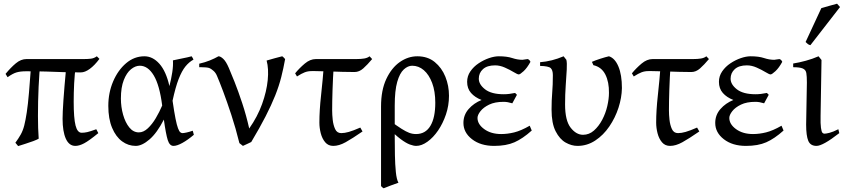

<svg xmlns="http://www.w3.org/2000/svg" viewBox="-20 -773 4565 1037"><path d="M121 -388Q90 -388 69.5 -382Q49 -376 21 -356L10 -374Q38 -408 65.5 -431Q93 -454 123 -454Q197 -454 250 -454Q303 -454 346 -454Q389 -454 433 -454Q453 -454 470.5 -456Q488 -458 503 -469L517 -455Q491 -420 465 -401Q439 -382 417 -382Q362 -382 319.5 -383.5Q277 -385 231.5 -386.5Q186 -388 121 -388ZM318 -131Q318 -165 322.5 -231Q327 -297 338 -415L390 -421Q383 -374 380.5 -322.5Q378 -271 378 -224Q378 -135 388 -95.5Q398 -56 421 -56Q436 -56 451.5 -59.5Q467 -63 500 -75L511 -54Q461 -13 434.5 1Q408 15 387 15Q353 15 335.5 -24Q318 -63 318 -131ZM189 -24Q181 -19 160 -11Q139 -3 116 4Q93 11 78 16Q75 12 69 5Q63 -2 63 -2Q80 -25 92 -46.5Q104 -68 111 -95.5Q118 -123 124.5 -165.5Q131 -208 136.5 -272.5Q142 -337 149 -433Q156 -436 168.5 -438Q181 -440 190 -442Q199 -444 199 -444Q192 -381 188.5 -303.5Q185 -226 185 -146Q185 -112 186 -82Q187 -52 189 -24Z M565 -201Q565 -272 591 -333Q617 -394 661 -431.5Q705 -469 760 -469Q805 -469 841 -428.5Q877 -388 895 -308Q905 -347 910.5 -383Q916 -419 914 -447Q935 -452 964 -457.5Q993 -463 1015 -469Q1019 -464 1021 -459.5Q1023 -455 1025 -451Q1001 -438 981.5 -414Q962 -390 945 -346.5Q928 -303 912 -229Q921 -167 928 -132Q935 -97 941.5 -80Q948 -63 954 -58.5Q960 -54 965 -54Q973 -54 988.5 -57.5Q1004 -61 1021 -67Q1022 -63 1023.5 -58Q1025 -53 1027 -45Q994 -17 965 -1Q936 15 917 15Q896 15 886 -16.5Q876 -48 865 -127Q828 -55 787.5 -20Q747 15 713 15Q673 15 639.5 -9.5Q606 -34 585.5 -82.5Q565 -131 565 -201ZM856 -203Q842 -313 810.5 -365.5Q779 -418 735 -418Q711 -418 687.5 -399Q664 -380 648.5 -340.5Q633 -301 633 -241Q633 -195 645 -153Q657 -111 678.5 -84.5Q700 -58 730 -58Q755 -58 778.5 -80Q802 -102 821.5 -135Q841 -168 856 -203Z M1337 -6Q1329 -2 1315 4.5Q1301 11 1292 15L1273 0Q1253 -81 1229.5 -152.5Q1206 -224 1185.5 -278.5Q1165 -333 1152 -363Q1145 -380 1133.5 -390Q1122 -400 1114 -404Q1106 -408 1092 -409Q1078 -410 1067 -410Q1056 -410 1056 -410V-429Q1087 -436 1113 -446.5Q1139 -457 1160 -469Q1171 -469 1186 -455Q1201 -441 1216 -406Q1227 -381 1247 -330.5Q1267 -280 1288.5 -215Q1310 -150 1326 -79Q1371 -143 1395.5 -211Q1420 -279 1426 -340.5Q1432 -402 1420 -446Q1443 -453 1464 -458.5Q1485 -464 1504 -469Q1508 -467 1513 -461.5Q1518 -456 1520 -454Q1511 -404 1499 -356.5Q1487 -309 1466.5 -257.5Q1446 -206 1414.5 -144.5Q1383 -83 1337 -6Z M1990 -454Q1964 -423 1942 -403.5Q1920 -384 1895 -384Q1869 -384 1828.5 -385Q1788 -386 1748.5 -387.5Q1709 -389 1683 -389H1663Q1643 -389 1626 -382.5Q1609 -376 1584 -360L1574 -377Q1597 -405 1626 -429.5Q1655 -454 1686 -454Q1747 -454 1806 -454Q1865 -454 1905 -454Q1929 -454 1947 -457Q1965 -460 1976 -469ZM1938 -63Q1883 -25 1847 -5Q1811 15 1780 15Q1753 15 1736.5 -4.5Q1720 -24 1712.5 -53Q1705 -82 1705 -111Q1705 -176 1714 -257.5Q1723 -339 1730 -430L1783 -427Q1778 -349 1776 -286.5Q1774 -224 1774 -176Q1774 -154 1777 -126Q1780 -98 1790 -76Q1800 -54 1823 -54Q1841 -54 1864 -60.5Q1887 -67 1926 -84Z M2228 15Q2214 15 2193.5 7.5Q2173 0 2143.5 -22Q2114 -44 2072 -87Q2077 -92 2074 -99Q2071 -106 2070.5 -112.5Q2070 -119 2086 -121Q2124 -93 2148.5 -77.5Q2173 -62 2190.5 -55.5Q2208 -49 2227 -49Q2278 -49 2304.5 -93Q2331 -137 2331 -218Q2331 -280 2314 -325Q2297 -370 2269 -394Q2241 -418 2206 -418Q2183 -418 2161 -398Q2139 -378 2125.5 -331Q2112 -284 2112 -203Q2112 -184 2112 -157Q2112 -130 2112 -103.5Q2112 -77 2112 -58Q2112 -39 2112 -35Q2112 15 2113 65.5Q2114 116 2118 156Q2122 196 2132 214Q2110 222 2091.5 228.5Q2073 235 2052 244Q2047 241 2044.5 238.5Q2042 236 2038 232Q2038 213 2038 172Q2038 131 2038 79.5Q2038 28 2038 -25Q2038 -78 2038 -124Q2038 -170 2038 -198Q2038 -286 2066.5 -346.5Q2095 -407 2139.5 -438Q2184 -469 2234 -469Q2290 -469 2328 -438Q2366 -407 2385.5 -358.5Q2405 -310 2405 -256Q2405 -203 2388.5 -154.5Q2372 -106 2346 -68Q2320 -30 2288.5 -7.5Q2257 15 2228 15Z M2782 -371Q2775 -371 2754.5 -383.5Q2734 -396 2707 -408Q2680 -420 2654 -420Q2611 -420 2588.5 -399.5Q2566 -379 2566 -348Q2566 -317 2600 -290.5Q2634 -264 2701 -264Q2729 -264 2762 -271L2772 -261L2747 -215Q2733 -219 2722.5 -221Q2712 -223 2700 -223Q2653 -223 2622 -208Q2591 -193 2575 -172.5Q2559 -152 2559 -136Q2559 -102 2595.5 -75.5Q2632 -49 2687 -49Q2721 -49 2757.5 -58Q2794 -67 2841 -94L2852 -68Q2803 -24 2758.5 -4.5Q2714 15 2649 15Q2576 15 2529.5 -21Q2483 -57 2483 -109Q2483 -152 2511 -184Q2539 -216 2581 -233Q2545 -247 2524 -271Q2503 -295 2503 -331Q2503 -362 2520.5 -387.5Q2538 -413 2565 -431Q2592 -449 2621 -459Q2650 -469 2674 -469Q2718 -469 2746.5 -459.5Q2775 -450 2802 -450Q2804 -450 2815.5 -452Q2827 -454 2830 -454Q2836 -452 2839.5 -448Q2843 -444 2845 -439Q2827 -406 2808 -388.5Q2789 -371 2782 -371Z M2959 -181Q2959 -232 2962.5 -272.5Q2966 -313 2966 -367Q2966 -394 2954.5 -405Q2943 -416 2897 -417V-437Q2961 -442 3024 -469L3039 -450Q3043 -434 3041 -397Q3039 -360 3035.5 -311.5Q3032 -263 3032 -209Q3032 -122 3062 -83.5Q3092 -45 3129 -45Q3162 -45 3188 -68Q3214 -91 3232.5 -126Q3251 -161 3260 -200Q3269 -239 3269 -271Q3270 -330 3249.5 -370.5Q3229 -411 3185 -421L3177 -439Q3195 -447 3223 -456Q3251 -465 3269 -469Q3301 -459 3320 -414Q3339 -369 3339 -297Q3338 -245 3320.5 -191Q3303 -137 3271 -90Q3239 -43 3195 -14Q3151 15 3099 15Q3067 15 3035 -3Q3003 -21 2981 -64Q2959 -107 2959 -181Z M3809 -454Q3783 -423 3761 -403.5Q3739 -384 3714 -384Q3688 -384 3647.5 -385Q3607 -386 3567.5 -387.5Q3528 -389 3502 -389H3482Q3462 -389 3445 -382.5Q3428 -376 3403 -360L3393 -377Q3416 -405 3445 -429.5Q3474 -454 3505 -454Q3566 -454 3625 -454Q3684 -454 3724 -454Q3748 -454 3766 -457Q3784 -460 3795 -469ZM3757 -63Q3702 -25 3666 -5Q3630 15 3599 15Q3572 15 3555.5 -4.5Q3539 -24 3531.5 -53Q3524 -82 3524 -111Q3524 -176 3533 -257.5Q3542 -339 3549 -430L3602 -427Q3597 -349 3595 -286.5Q3593 -224 3593 -176Q3593 -154 3596 -126Q3599 -98 3609 -76Q3619 -54 3642 -54Q3660 -54 3683 -60.5Q3706 -67 3745 -84Z M4142 -371Q4135 -371 4114.5 -383.5Q4094 -396 4067 -408Q4040 -420 4014 -420Q3971 -420 3948.5 -399.5Q3926 -379 3926 -348Q3926 -317 3960 -290.5Q3994 -264 4061 -264Q4089 -264 4122 -271L4132 -261L4107 -215Q4093 -219 4082.5 -221Q4072 -223 4060 -223Q4013 -223 3982 -208Q3951 -193 3935 -172.5Q3919 -152 3919 -136Q3919 -102 3955.5 -75.5Q3992 -49 4047 -49Q4081 -49 4117.5 -58Q4154 -67 4201 -94L4212 -68Q4163 -24 4118.5 -4.5Q4074 15 4009 15Q3936 15 3889.5 -21Q3843 -57 3843 -109Q3843 -152 3871 -184Q3899 -216 3941 -233Q3905 -247 3884 -271Q3863 -295 3863 -331Q3863 -362 3880.5 -387.5Q3898 -413 3925 -431Q3952 -449 3981 -459Q4010 -469 4034 -469Q4078 -469 4106.5 -459.5Q4135 -450 4162 -450Q4164 -450 4175.5 -452Q4187 -454 4190 -454Q4196 -452 4199.5 -448Q4203 -444 4205 -439Q4187 -406 4168 -388.5Q4149 -371 4142 -371Z M4513 -54Q4468 -19 4437.5 -2Q4407 15 4390 15Q4357 15 4345.5 -12.5Q4334 -40 4334 -100L4338 -327Q4338 -361 4335 -378.5Q4332 -396 4316 -403Q4300 -410 4264 -410V-430Q4296 -435 4332.5 -445Q4369 -455 4401 -469L4417 -449L4412 -148Q4411 -104 4414 -83Q4417 -62 4421.5 -56.5Q4426 -51 4433 -51Q4441 -51 4459.5 -55.5Q4478 -60 4508 -75ZM4357 -529Q4349 -531 4344 -534.5Q4339 -538 4331 -546L4416 -729Q4432 -734 4457.5 -741Q4483 -748 4501 -753L4517 -735Z"/></svg>

Font: ChillKai
Style: Regular
Weight: 400
Designer: ChillType
Foundry: 寒蝉字型
Version: Version 2.000